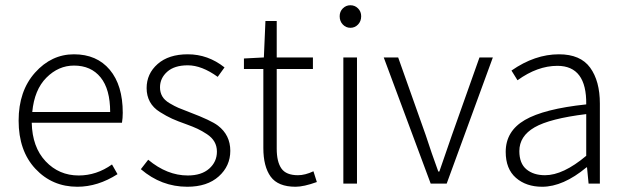

<svg xmlns="http://www.w3.org/2000/svg" viewBox="-20 -700 2385 732"><path d="M448 -270Q448 -250 445 -232H101Q103 -139 154 -85Q205 -31 280 -31Q348 -31 407 -73L428 -36Q353 12 275 12Q179 12 115 -56.5Q51 -125 51 -240Q51 -353 113.5 -423Q176 -493 262 -493Q349 -493 398.5 -434Q448 -375 448 -270ZM103 -273H400Q400 -360 363.5 -405Q327 -450 262 -450Q203 -450 157 -404Q111 -358 103 -273Z M694 12Q595 12 517 -55L545 -91Q617 -31 696 -31Q748 -31 777.5 -57Q807 -83 807 -122Q807 -143 797.5 -159.5Q788 -176 769 -188.5Q750 -201 733 -209Q716 -217 691 -226Q657 -238 636 -247.5Q615 -257 589.5 -273Q564 -289 551.5 -312Q539 -335 539 -364Q539 -419 581 -456Q623 -493 696 -493Q773 -493 836 -443L810 -407Q749 -451 696 -451Q645 -451 617.5 -426.5Q590 -402 590 -367Q590 -348 598.5 -333Q607 -318 626.5 -306.5Q646 -295 660 -289Q674 -283 703 -272Q785 -241 811 -221Q858 -185 858 -125Q858 -67 814 -27.5Q770 12 694 12Z M1107 12Q1040 12 1012 -26.5Q984 -65 984 -136V-437H910V-477L986 -481L992 -620H1035V-481H1173V-437H1035V-133Q1035 -83 1053 -57.5Q1071 -32 1116 -32Q1143 -32 1175 -47L1188 -6Q1138 12 1107 12Z M1275 -638Q1275 -656 1287 -668Q1299 -680 1316 -680Q1333 -680 1345 -668Q1357 -656 1357 -638Q1357 -619 1345 -606.5Q1333 -594 1316 -594Q1299 -594 1287 -606.5Q1275 -619 1275 -638ZM1289 0V-481H1341V0Z M1622 0 1443 -481H1498L1603 -185Q1625 -117 1651 -46H1655L1703 -185L1808 -481H1859L1683 0Z M2047 12Q1986 12 1947 -22Q1908 -56 1908 -121Q1908 -200 1981 -242.5Q2054 -285 2215 -302Q2217 -449 2105 -449Q2029 -449 1953 -394L1930 -431Q2019 -493 2111 -493Q2193 -493 2230 -442Q2267 -391 2267 -305V0H2224L2218 -62H2216Q2127 12 2047 12ZM2058 -32Q2127 -32 2215 -106V-265Q2076 -248 2018 -214.5Q1960 -181 1960 -124Q1960 -77 1987 -54.5Q2014 -32 2058 -32Z"/></svg>

Font: Assistant Light
Style: Regular
Weight: 300
Designer: Hebrew By Ben Nathan, Latin by Paul Hunt
Version: Version 2.001;PS 002.001;hotconv 1.0.88;makeotf.lib2.5.64775